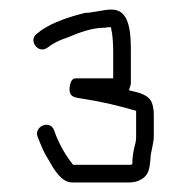

<svg xmlns="http://www.w3.org/2000/svg" viewBox="-20 -677 392 402"><path d="M217 -569V-513H139C132 -513 128 -508 126 -496C123 -473 136 -473 155 -470C194 -464 231 -455 265 -445V-392C265 -389 265 -384 264 -379C260 -364 257 -351 257 -333C255 -332 253 -332 251 -332H133C132 -333 131 -335 130 -336C115 -355 101 -381 93 -405C84 -427 50 -412 59 -390C67 -370 71 -359 83 -340C93 -322 109 -295 131 -295H251C260 -295 268 -297 275 -301C291 -310 293 -322 295 -343C295 -359 302 -375 302 -392V-436C302 -445 301 -452 299 -459C293 -479 271 -483 250 -488L254 -501V-569C254 -608 252 -657 214 -657C196 -657 174 -650 158 -650C126 -642 92 -631 67 -614L58 -607C38 -594 59 -563 79 -577L89 -584C99 -590 110 -595 120 -598C142 -607 170 -619 200 -619C204 -620 208 -620 212 -620C213 -619 213 -617 213 -615C216 -604 217 -583 217 -569Z"/></svg>

Font: Electronic
Style: SeLt
Weight: 300
Version: Version 1.011